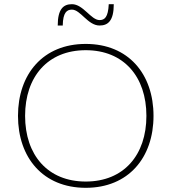

<svg xmlns="http://www.w3.org/2000/svg" viewBox="-20 -888 820 918"><path d="M390 10C594 10 714 -134 714 -334C714 -534 594 -678 390 -678C186 -678 66 -534 66 -334C66 -134 186 10 390 10ZM390 -20C208 -20 100 -147 100 -334C100 -521 208 -648 390 -648C572 -648 680 -521 680 -334C680 -147 572 -20 390 -20ZM456 -766C496 -766 524 -788 524 -868H500C497 -805 480 -792 456 -792C415 -792 378 -868 324 -868C284 -868 256 -846 256 -766H280C281 -829 300 -842 324 -842C365 -842 400 -766 456 -766Z"/></svg>

Font: Gantari Thin
Style: Regular
Weight: 250
Designer: Anugrah Pasau
Foundry: Lafontype
Version: Version 1.000